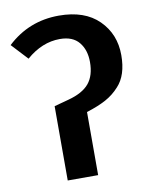

<svg xmlns="http://www.w3.org/2000/svg" viewBox="-81 -766 651 827"><g transform="rotate(-10 244.5 -353.0)"><path d="M281 0H148V-325L211 -342Q275 -359 303 -393Q331 -427 331 -486Q331 -539 303.5 -572.5Q276 -606 220 -606Q142 -606 73 -546L7 -617Q102 -706 233 -706Q346 -706 407.5 -645Q469 -584 469 -492Q469 -404 426 -358Q400 -329 366 -310.5Q332 -292 281 -276Z"/></g></svg>

Font: Trujillo Medium
Style: Regular
Weight: 500
Designer: Fira Sans original fonts by bBox Type GmbH, Carrois Corporate GbR, & Edenspiekermann AG / Changes by Cristiano Sobral
Foundry: Fira Sans original fonts by bBox Type GmbH, Carrois Corporate GbR, & Edenspiekermann AG / Changes by Cristiano Sobral
Version: Version 4.301;October 17, 2021;FontCreator 14.0.0.2814 64-bi